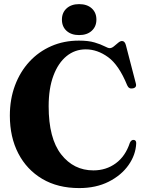

<svg xmlns="http://www.w3.org/2000/svg" viewBox="-20 -918 724 955"><path d="M657.5 -205Q655 -147.5 619.2 -96.8Q583.5 -46 520.5 -14.2Q457.5 17.5 374 17.5Q267.5 17.5 190.2 -28.2Q113 -74 71 -155Q29 -236 29 -343Q29 -424.5 54.5 -492.8Q80 -561 126 -611Q172 -661 234.8 -688.5Q297.5 -716 372.5 -716Q419.5 -716 450.5 -706.8Q481.5 -697.5 499.5 -688Q517.5 -678.5 525.5 -678.5Q535.5 -678.5 546.2 -687.2Q557 -696 567.5 -705Q578 -714 587 -714Q600.5 -714 606 -694L655.5 -503.5Q661.5 -482.5 641 -478.5Q621 -474 612.5 -494Q571.5 -594.5 518 -633.5Q464.5 -672.5 406.5 -672.5Q352.5 -672.5 311 -638.8Q269.5 -605 245.8 -541.8Q222 -478.5 222 -389.5Q222 -230 284.2 -150.2Q346.5 -70.5 444.5 -70.5Q508 -70.5 556 -105.8Q604 -141 626 -208Q633.5 -224 646.5 -222Q658 -220 657.5 -205ZM373.5 -743.5Q334.5 -743.5 311.2 -764.5Q288 -785.5 288 -820.5Q288 -855 311.2 -876.2Q334.5 -897.5 373.5 -897.5Q413 -897.5 436.2 -876.5Q459.5 -855.5 459.5 -820.5Q459.5 -786 436.2 -764.8Q413 -743.5 373.5 -743.5Z"/></svg>

Font: Fraunces 72pt
Style: Bold
Weight: 700
Version: Version 1.000;[b76b70a41]